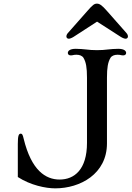

<svg xmlns="http://www.w3.org/2000/svg" viewBox="-20 -1011 714 1042"><path d="M76.7 -50.3C146 -5.4 228.5 11.2 279.8 11.2C415 11.2 560.5 -66.9 560.5 -232.9V-589.4C560.5 -644.5 565.9 -673.3 579.1 -696.3C585.9 -708.5 601.1 -713.9 617.2 -713.9C625 -713.9 629.9 -713.4 633.8 -712.4C638.2 -711.4 642.1 -710.4 648.4 -710.4C658.7 -710.4 664.6 -715.8 664.6 -723.6C664.6 -733.9 654.8 -746.1 621.6 -746.1C602.5 -746.1 579.6 -744.1 567.9 -742.7C552.7 -740.2 522.9 -738.8 506.3 -738.8C489.7 -738.8 460 -740.2 444.8 -742.7C433.1 -744.1 410.2 -746.1 391.1 -746.1C357.9 -746.1 348.1 -733.9 348.1 -723.6C348.1 -715.8 354 -710.4 364.3 -710.4C370.6 -710.4 374.5 -711.4 378.9 -712.4C382.8 -713.4 387.7 -713.9 395.5 -713.9C411.6 -713.9 426.8 -708.5 433.6 -696.3C446.8 -673.3 452.1 -644.5 452.1 -589.4V-235.4C452.1 -91.3 383.8 -36.6 303.7 -36.6C228 -36.6 150.4 -85.4 108.4 -258.3C103.5 -279.3 100.6 -285.6 92.8 -285.6C81.5 -285.6 76.7 -274.9 76.7 -229.5ZM353.5 -800.8C358.4 -800.8 368.7 -804.2 379.4 -811L506.8 -893.6L635.3 -811C646 -804.2 656.7 -800.8 661.6 -800.8C670.9 -800.8 674.3 -807.6 674.3 -813C674.3 -817.9 672.4 -825.2 666 -832L559.1 -953.1C532.2 -983.9 519.5 -991.2 506.3 -991.2C492.7 -991.2 483.9 -985.8 455.6 -953.1L348.6 -832C342.3 -825.2 340.3 -817.9 340.3 -813C340.3 -807.6 344.2 -800.8 353.5 -800.8Z"/></svg>

Font: Stoke
Style: Light
Weight: 300
Designer: Nicole Fally
Foundry: Nicole Fally
Version: Version 1.001